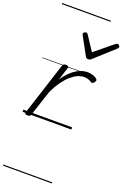

<svg xmlns="http://www.w3.org/2000/svg" viewBox="-266 -1093 1131 1675"><g transform="rotate(20 299.5 -255.0)"><path d="M50 15Q38 15 30.5 10Q23 5 28 -7L185 -494Q190 -506 196.5 -510.5Q203 -515 216 -515Q232 -515 237.5 -508.5Q243 -502 239 -490L202 -374Q230 -416 258.5 -444Q287 -472 314.5 -488.5Q342 -505 367.5 -512Q393 -519 416 -519Q445 -519 469.5 -510Q494 -501 505 -489Q512 -483 511.5 -476Q511 -469 503 -458Q494 -447 487 -445Q480 -443 473 -447Q460 -456 442.5 -462.5Q425 -469 402 -469Q374 -469 344 -456Q314 -443 282.5 -416Q251 -389 219.5 -345.5Q188 -302 159 -241L81 -4Q78 6 71 10.5Q64 15 50 15ZM577 -840Q586 -840 592.5 -833.5Q599 -827 599 -819Q599 -813 596.5 -809.5Q594 -806 590 -802L410 -639Q402 -631 394.5 -628.5Q387 -626 379 -626Q372 -626 366 -629Q360 -632 355 -641L266 -804Q263 -808 261.5 -812Q260 -816 260 -820Q260 -829 269 -834.5Q278 -840 284 -840Q291 -840 295 -837.5Q299 -835 302 -830L391 -695L556 -830Q563 -835 567 -837.5Q571 -840 577 -840ZM0 490H453V500H0ZM0 -20H453V0H0ZM0 -505H453V-500H0ZM0 -1010H453V-1000H0Z"/></g></svg>

Font: Playwrite BE VLG Guides
Style: Regular
Weight: 400
Designer: Veronika Burian, José Scaglione
Foundry: TypeTogether
Version: Version 1.003